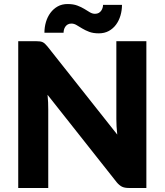

<svg xmlns="http://www.w3.org/2000/svg" viewBox="-20 -933 817 953"><path d="M706.5 -728.5V0H618.5Q599 0 585.8 -6.2Q572.5 -12.5 559.5 -28L216 -462.5Q218 -443 218.8 -424.8Q219.5 -406.5 219.5 -390.5V0H70.5V-728.5H159.5Q170.5 -728.5 178 -727.5Q185.5 -726.5 191.5 -723.8Q197.5 -721 203 -716Q208.5 -711 215.5 -702.5L562 -265Q559.5 -286 558.5 -305.8Q557.5 -325.5 557.5 -343V-728.5ZM451.5 -864.5Q462.5 -864.5 470 -868.8Q477.5 -873 482.2 -879.8Q487 -886.5 489.2 -894.2Q491.5 -902 491.5 -909H585.5Q585.5 -881.5 578 -856Q570.5 -830.5 556 -810.8Q541.5 -791 520 -779.2Q498.5 -767.5 470.5 -767.5Q442.5 -767.5 422.8 -775Q403 -782.5 387.8 -791.8Q372.5 -801 360 -808.5Q347.5 -816 334.5 -816Q323.5 -816 316 -811.5Q308.5 -807 304 -800.2Q299.5 -793.5 297.5 -785.5Q295.5 -777.5 295.5 -770.5H200.5Q200.5 -798 208 -823.5Q215.5 -849 230.2 -869Q245 -889 266.2 -901Q287.5 -913 315.5 -913Q343.5 -913 363.5 -905.5Q383.5 -898 398.5 -888.8Q413.5 -879.5 426 -872Q438.5 -864.5 451.5 -864.5Z"/></svg>

Font: Lato 2
Style: Regular
Weight: 900
Designer: Lukasz Dziedzic with Adam Twardoch and Botio Nikoltchev
Foundry: tyPoland Lukasz Dziedzic
Version: Version 2.015; 2015-08-06; http://www.latofonts.com/